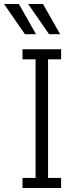

<svg xmlns="http://www.w3.org/2000/svg" viewBox="-52 -935 384 955"><path d="M60 0V-50H125V-640H60V-690H252V-640H187V-50H252V0ZM-32 -915H42L127 -765H72ZM88 -915H162L247 -765H192Z"/></svg>

Font: Radio Canada Condensed Light
Style: Regular
Weight: 300
Width: 3
Designer: Charles Daoud, Etienne Aubert Bonn, Alexandre Saumier Demers, Jacques Le Bailly
Foundry: Radio-Canada
Version: Version 2.104; ttfautohint (v1.8.4.7-5d5b);gftools[0.9.28.de